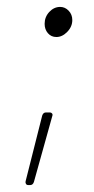

<svg xmlns="http://www.w3.org/2000/svg" viewBox="-20 -473 272 555"><path d="M109 -404Q109 -424 122.5 -438.5Q136 -453 154 -453Q168 -453 178.5 -442Q189 -431 189 -415Q189 -396 174.5 -381Q160 -366 143 -366Q128 -366 118.5 -377Q109 -388 109 -404ZM54 51 102 -139Q105 -148 113 -148H124Q128 -148 130.5 -145Q133 -142 131 -137L78 53Q75 62 67 62H62Q57 62 55 58.5Q53 55 54 51Z"/></svg>

Font: Barlow Semi Condensed Thin
Style: Italic
Weight: 250
Width: 4
Italic angle: -7°
Designer: Jeremy Tribby
Foundry: Tribby Type
Version: Version 1.408